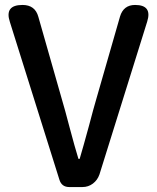

<svg xmlns="http://www.w3.org/2000/svg" viewBox="-20 -756 634 776"><path d="M260 0Q229 0 220 -30L20 -667Q-3 -736 71 -736Q122 -736 135 -688L230 -355Q242 -315 261 -242Q283 -159 297 -114H302Q316 -161 340 -249Q358 -318 369 -355L465 -689Q479 -736 526 -736Q596 -736 575 -669L382 -51Q374 -28 355.5 -14Q337 0 313 0H297Z"/></svg>

Font: GenSenRounded TW M
Style: Regular
Weight: 500
Version: Version 1.501;PS 1;hotconv 16.6.51;makeotf.lib2.5.65220